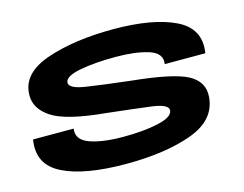

<svg xmlns="http://www.w3.org/2000/svg" viewBox="-95 -831 1250 985"><g transform="rotate(-15 530.0 -338.5)"><path d="M462.5 4Q243 4 126.8 -53.8Q10.5 -111.5 32.5 -241H248Q239 -182.5 306.5 -158.2Q374 -134 484 -134Q592.5 -134 669.2 -151Q746 -168 750 -201.5Q750.5 -205.5 750 -209Q743.5 -237 661 -247.5Q567.5 -259.5 427.5 -275Q222.5 -294 146.5 -343.8Q70.5 -393.5 73 -467Q75 -580.5 221.8 -630.8Q368.5 -681 575 -681Q785.5 -681 903.5 -623.8Q1021.5 -566.5 1000.5 -439.5H785Q794 -497 724.8 -518.8Q655.5 -540.5 551 -540.5Q439.5 -540.5 361 -525.5Q282.5 -510.5 278.5 -478.5Q274 -446 363.2 -432.2Q452.5 -418.5 596.5 -402Q816 -380 891.8 -339Q967.5 -298 961 -218Q951.5 -97.5 811.5 -46.8Q671.5 4 462.5 4Z"/></g></svg>

Font: Anybody UltraExpanded Regular
Style: Bold Italic
Weight: 700
Width: 9
Italic angle: -10°
Designer: Tyler Finck
Foundry: Etcetera Type Company
Version: Version 1.010; ttfautohint (v1.8.3) -l 8 -r 50 -G 200 -x 14 